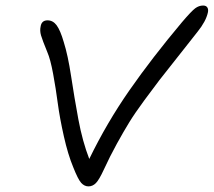

<svg xmlns="http://www.w3.org/2000/svg" viewBox="-20 -725 768 690"><path d="M297.9 -55.2Q283.2 -55.2 271.7 -67.9Q260.3 -80.6 243.2 -124Q224.1 -169.9 209.5 -235.1Q194.8 -300.3 187.7 -353.5Q180.7 -406.7 170.9 -459.7Q161.1 -512.7 149.9 -538.1Q132.3 -581.1 127.4 -597.9Q122.6 -614.7 126 -629.9Q129.4 -651.9 150.9 -651.9Q170.4 -651.9 183.6 -634Q196.8 -616.2 209 -574.2Q224.1 -526.9 235.6 -450.7Q247.1 -374.5 261.7 -295.7Q276.4 -216.8 300.8 -153.8Q363.8 -283.7 445.1 -400.4Q526.4 -517.1 633.8 -645Q668 -685.1 681.4 -695.1Q694.8 -705.1 710 -705.1Q720.7 -705.1 725.1 -698.2Q729.5 -691.4 727.1 -680.2Q720.2 -648.4 689.9 -610.8Q666 -580.1 619.1 -521Q572.3 -461.9 552.7 -436.8Q533.2 -411.6 498.8 -364.7Q464.4 -317.9 444.6 -285.6Q424.8 -253.4 399.9 -208.3Q375 -163.1 353 -115.2Q336.4 -79.1 324.7 -67.1Q313 -55.2 297.9 -55.2Z"/></svg>

Font: Shantell Sans Irregular Bouncy
Style: Italic
Weight: 300
Italic angle: -11.31°
Designer: Stephen Nixon, Anya Danilova, Shantell Martin
Foundry: Arrow Type
Version: Version 1.006;[9816181b4]